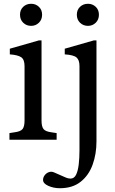

<svg xmlns="http://www.w3.org/2000/svg" viewBox="-20 -740 611 1017"><path d="M30 0V-35L55 -39Q89 -43 99.5 -56.5Q110 -70 110 -101V-390Q110 -425 92 -437Q74 -449 32 -452V-482L186 -526H200V-101Q200 -70 210.5 -56.5Q221 -43 254 -39L280 -35V0ZM145 -603Q120 -603 103 -619.5Q86 -636 86 -662Q86 -688 103 -704Q120 -720 145 -720Q169 -720 186 -704Q203 -688 203 -662Q203 -636 186 -619.5Q169 -603 145 -603ZM297 257Q264 257 236 244.5Q208 232 208 213Q208 200 216.5 188.5Q225 177 238.5 172Q252 167 266 173L323 198Q334 203 341 204.5Q348 206 353 206Q373 206 383 185.5Q393 165 397 131Q401 97 401 56V-390Q401 -422 385.5 -435.5Q370 -449 323 -452V-482L477 -526H491V9Q491 76 470.5 132.5Q450 189 407 223Q364 257 297 257ZM446 -603Q421 -603 404 -619.5Q387 -636 387 -662Q387 -688 404 -704Q421 -720 446 -720Q470 -720 487 -704Q504 -688 504 -662Q504 -636 487 -619.5Q470 -603 446 -603Z"/></svg>

Font: Hedvig Letters Serif 18pt
Style: Regular
Weight: 400
Designer: Alexander Örn & Tor Weibull
Foundry: Kanon Foundry
Version: Version 1.000